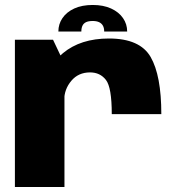

<svg xmlns="http://www.w3.org/2000/svg" viewBox="-20 -753 724 773"><path d="M430 -293.5H629.5Q629.5 -449 586.5 -523.5Q543.5 -598 418.5 -598Q304.5 -598 233.5 -539Q162.5 -480 162.5 -392.5L238.5 -349.5Q238.5 -393.5 267 -427.5Q295.5 -461.5 342.5 -461.5Q383 -461.5 406.5 -431.2Q430 -401 430 -293.5ZM40 0H239.5V-496L193.5 -593H40ZM353.5 -733Q310 -733 279 -718.8Q248 -704.5 231.5 -680.2Q215 -656 215 -626H307.5Q307.5 -640 312 -649.5Q316.5 -659 326.5 -663.8Q336.5 -668.5 353.5 -668.5Q368.5 -668.5 378.8 -663.8Q389 -659 394.2 -649.8Q399.5 -640.5 399.5 -626H492Q492 -656 475.2 -680.2Q458.5 -704.5 427.2 -718.8Q396 -733 353.5 -733Z"/></svg>

Font: Anybody Thin ExtraBold
Style: Regular
Weight: 800
Version: Version 1.113;gftools[0.9.25]